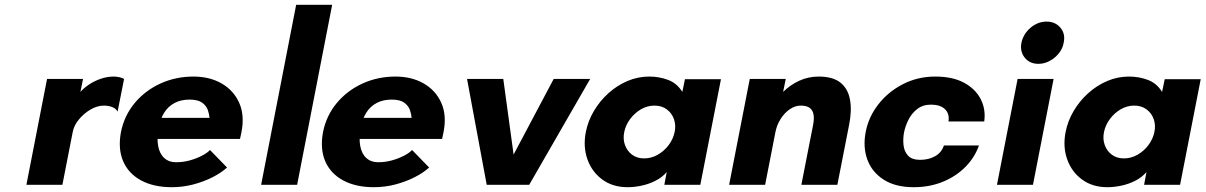

<svg xmlns="http://www.w3.org/2000/svg" viewBox="-20 -770 5023 800"><path d="M90 0 176 -441H326L315 -387Q330 -404 352 -418.5Q374 -433 400.5 -442Q427 -451 454 -451Q464 -451 476.5 -448.5Q489 -446 497 -441L470 -305Q462 -319 446 -324.5Q430 -330 413 -330Q385 -330 357 -313.5Q329 -297 308.5 -272Q288 -247 283 -220L240 0Z M696 10Q620 10 567.5 -18.5Q515 -47 493 -98.5Q471 -150 484 -220Q498 -289 541.5 -341Q585 -393 648.5 -422Q712 -451 786 -451Q853 -451 903 -422.5Q953 -394 976.5 -342Q1000 -290 986 -219L980 -191H607L624 -279H853Q852 -294 846 -311.5Q840 -329 822.5 -342Q805 -355 770 -355Q734 -355 707.5 -341Q681 -327 664.5 -301Q648 -275 641 -239Q633 -194 639 -161.5Q645 -129 664.5 -111.5Q684 -94 713 -94Q744 -94 772 -102Q800 -110 822 -121.5Q844 -133 855 -145L926 -72Q902 -50 865.5 -31.5Q829 -13 785.5 -1.5Q742 10 696 10Z M1068 0 1214 -750H1364L1218 0Z M1538 10Q1462 10 1409.5 -18.5Q1357 -47 1335 -98.5Q1313 -150 1326 -220Q1340 -289 1383.5 -341Q1427 -393 1490.5 -422Q1554 -451 1628 -451Q1695 -451 1745 -422.5Q1795 -394 1818.5 -342Q1842 -290 1828 -219L1822 -191H1449L1466 -279H1695Q1694 -294 1688 -311.5Q1682 -329 1664.5 -342Q1647 -355 1612 -355Q1576 -355 1549.5 -341Q1523 -327 1506.5 -301Q1490 -275 1483 -239Q1475 -194 1481 -161.5Q1487 -129 1506.5 -111.5Q1526 -94 1555 -94Q1586 -94 1614 -102Q1642 -110 1664 -121.5Q1686 -133 1697 -145L1768 -72Q1744 -50 1707.5 -31.5Q1671 -13 1627.5 -1.5Q1584 10 1538 10Z M2008 0 1926 -441H2077L2120 -126L2287 -441H2439L2185 0Z M2595 10Q2533 10 2489.5 -22Q2446 -54 2427.5 -106.5Q2409 -159 2421 -220Q2430 -266 2454.5 -307.5Q2479 -349 2515 -381.5Q2551 -414 2594.5 -432.5Q2638 -451 2685 -451Q2727 -451 2764 -437Q2801 -423 2823 -387L2834 -440H2984L2898 0H2748L2758 -53Q2739 -31 2711.5 -17Q2684 -3 2653.5 3.5Q2623 10 2595 10ZM2664 -110Q2694 -110 2721 -125.5Q2748 -141 2766.5 -166Q2785 -191 2791 -220Q2797 -249 2788 -274Q2779 -299 2758 -314.5Q2737 -330 2707 -330Q2677 -330 2650.5 -314.5Q2624 -299 2605.5 -274Q2587 -249 2581 -220Q2575 -191 2584 -166Q2593 -141 2613.5 -125.5Q2634 -110 2664 -110Z M3018 0 3104 -441H3254L3243 -387Q3272 -416 3310 -433.5Q3348 -451 3391 -451Q3450 -451 3481.5 -426Q3513 -401 3521.5 -355.5Q3530 -310 3518 -250L3469 0H3319L3368 -250Q3373 -276 3369.5 -294Q3366 -312 3353 -321Q3340 -330 3316 -330Q3293 -330 3271 -315Q3249 -300 3233 -275Q3217 -250 3211 -220L3168 0Z M3787 10Q3711 10 3662 -21.5Q3613 -53 3594 -105Q3575 -157 3587 -220Q3599 -283 3640 -335.5Q3681 -388 3742.5 -419.5Q3804 -451 3877 -451Q3949 -451 3996.5 -425.5Q4044 -400 4066 -357.5Q4088 -315 4081 -264H3932Q3937 -296 3917.5 -315Q3898 -334 3859 -334Q3825 -334 3801.5 -315.5Q3778 -297 3765 -270.5Q3752 -244 3747 -219Q3742 -194 3744.5 -167Q3747 -140 3763 -122Q3779 -104 3814 -104Q3849 -104 3876 -119Q3903 -134 3913 -164H4059Q4042 -115 4003.5 -75.5Q3965 -36 3909.5 -13Q3854 10 3787 10Z M4134 0 4220 -441H4370L4284 0ZM4307 -504Q4270 -504 4249.5 -530Q4229 -556 4236 -592Q4244 -629 4274 -654.5Q4304 -680 4341 -680Q4377 -680 4398.5 -654.5Q4420 -629 4412 -592Q4408 -568 4392 -548Q4376 -528 4353.5 -516Q4331 -504 4307 -504Z M4594 10Q4532 10 4488.5 -22Q4445 -54 4426.5 -106.5Q4408 -159 4420 -220Q4429 -266 4453.5 -307.5Q4478 -349 4514 -381.5Q4550 -414 4593.5 -432.5Q4637 -451 4684 -451Q4726 -451 4763 -437Q4800 -423 4822 -387L4833 -440H4983L4897 0H4747L4757 -53Q4738 -31 4710.5 -17Q4683 -3 4652.5 3.5Q4622 10 4594 10ZM4663 -110Q4693 -110 4720 -125.5Q4747 -141 4765.5 -166Q4784 -191 4790 -220Q4796 -249 4787 -274Q4778 -299 4757 -314.5Q4736 -330 4706 -330Q4676 -330 4649.5 -314.5Q4623 -299 4604.5 -274Q4586 -249 4580 -220Q4574 -191 4583 -166Q4592 -141 4612.5 -125.5Q4633 -110 4663 -110Z"/></svg>

Font: Teachers
Style: Italic
Weight: 400
Italic angle: -11°
Designer: Alfredo Marco Pradil, Chank Diesel
Version: Version 1.001